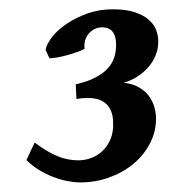

<svg xmlns="http://www.w3.org/2000/svg" viewBox="-20 -683 363 411"><path d="M318.8 -594.2Q318.8 -578.6 313.2 -564.7Q307.6 -550.8 297.6 -539.3Q287.6 -527.8 273.9 -519Q260.3 -510.3 244.6 -505.9Q263.2 -503.9 276.4 -496.6Q289.6 -489.3 297.9 -478.5Q306.2 -467.8 310.1 -454.8Q314 -441.9 314 -428.7Q314 -400.9 301 -376Q288.1 -351.1 265.9 -332.5Q243.7 -314 214.1 -303.2Q184.6 -292.5 151.4 -292.5Q139.2 -292.5 124.3 -295.4Q109.4 -298.3 94 -304.2Q78.6 -310.1 63.7 -319.1Q48.8 -328.1 36.6 -340.3L54.2 -377.9Q80.6 -357.9 102.5 -348.9Q124.5 -339.8 147.5 -339.8Q162.6 -339.8 176.3 -345.2Q189.9 -350.6 200.2 -360.6Q210.4 -370.6 216.6 -385.3Q222.7 -399.9 222.2 -418.5Q222.2 -434.6 217.8 -445.1Q213.4 -455.6 206.1 -461.7Q198.7 -467.8 189.5 -470.5Q180.2 -473.1 169.9 -473.1Q161.6 -473.1 157.5 -472.9Q153.3 -472.7 143.6 -471.2L142.1 -502.4Q167.5 -508.3 184.3 -517.1Q201.2 -525.9 210.9 -536.9Q220.7 -547.9 224.6 -560.3Q228.5 -572.8 228.5 -586.9Q228.5 -594.2 227.3 -600.8Q226.1 -607.4 222.7 -612.8Q219.2 -618.2 213.4 -621.3Q207.5 -624.5 198.2 -624.5Q190.4 -624.5 183.1 -621.1Q175.8 -617.7 170.4 -611.6Q165 -605.5 162.4 -596.9Q159.7 -588.4 161.1 -578.6Q154.3 -574.7 145 -571.5Q135.7 -568.4 125.5 -565.4Q115.2 -562.5 105 -560.5Q94.7 -558.6 85.9 -558.1L77.6 -576.2Q79.6 -588.4 91.3 -603.5Q103 -618.7 122.3 -631.8Q141.6 -645 167 -654.1Q192.4 -663.1 221.2 -663.1Q250 -663.1 268.8 -656.7Q287.6 -650.4 298.8 -640.4Q310.1 -630.4 314.5 -618.2Q318.8 -606 318.8 -594.2Z"/></svg>

Font: Gentium Basic
Style: Bold Italic
Weight: 700
Italic angle: -8°
Designer: J. Victor Gaultney and Annie Olsen
Foundry: SIL International
Version: Version 1.102; 2013; Maintenance release